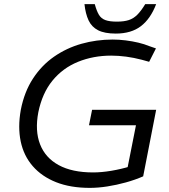

<svg xmlns="http://www.w3.org/2000/svg" viewBox="-20 -902 820 932"><path d="M416 10Q322 10 252.5 -17.5Q183 -45 139 -95.5Q95 -146 80.5 -215.5Q66 -285 81 -369Q98 -456 140 -520.5Q182 -585 242.5 -627Q303 -669 375.5 -689.5Q448 -710 527 -710Q558 -710 590 -706Q622 -702 651.5 -695Q681 -688 705 -678L737 -667L704 -602L668 -612Q630 -622 592.5 -627Q555 -632 520 -632Q433 -632 359 -602Q285 -572 235 -511Q185 -450 166 -357Q149 -267 174.5 -201.5Q200 -136 265 -100.5Q330 -65 432 -65Q473 -65 520.5 -73Q568 -81 614 -95L594 -62L640 -294H412L427 -369H738L675 -46Q636 -29 591 -16.5Q546 -4 501 3Q456 10 416 10ZM542 -739Q488 -739 456.5 -755Q425 -771 410 -803Q395 -835 390 -882H440Q449 -849 460 -830.5Q471 -812 491.5 -804.5Q512 -797 547 -797Q582 -797 605 -804.5Q628 -812 646.5 -830.5Q665 -849 685 -882H738Q711 -811 664 -775Q617 -739 542 -739Z"/></svg>

Font: REM Light
Style: Italic
Weight: 300
Italic angle: -11°
Designer: Octavio Pardo
Foundry: Ashler Design
Version: Version 1.005;gftools[0.9.28]